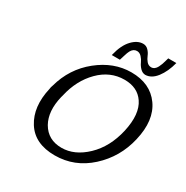

<svg xmlns="http://www.w3.org/2000/svg" viewBox="-206 -1084 1229 1272"><g transform="rotate(30 408.5 -448.0)"><path d="M137 -346Q138 -359 144 -374Q185 -524 302 -618Q419 -712 553 -712Q698 -712 770 -611Q842 -510 803 -345Q767 -190 652 -85.5Q537 19 386 19Q233 19 167 -86Q101 -191 137 -346ZM235 -352Q235 -351 233.5 -346Q232 -341 231 -338Q201 -214 247 -132Q296 -47 400 -47Q499 -47 587 -131Q675 -215 707 -355Q739 -499 686 -576Q638 -647 538 -647Q429 -647 346.5 -564Q264 -481 235 -352ZM382 -746Q382 -747 383 -749.5Q384 -752 384 -753Q403 -831 442.5 -873Q482 -915 526 -915Q549 -915 565.5 -898Q582 -881 590 -860.5Q598 -840 612.5 -823Q627 -806 648 -806Q661 -806 672 -814Q683 -822 690.5 -837Q698 -852 702 -863.5Q706 -875 711 -893Q716 -911 717 -914H779Q760 -840 723 -792Q686 -744 639 -743Q617 -744 600 -761.5Q583 -779 574 -799.5Q565 -820 549.5 -836.5Q534 -853 514 -853Q487 -853 471 -824Q464 -812 454.5 -780Q445 -748 444 -746Z"/></g></svg>

Font: Coval
Style: Book Italic
Weight: 350
Foundry: Context Ltd
Version: Version 001.000